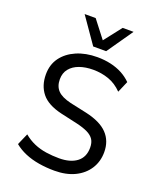

<svg xmlns="http://www.w3.org/2000/svg" viewBox="-167 -1032 950 1143"><g transform="rotate(20 307.5 -460.0)"><path d="M317 9Q266 9 218 1Q170 -7 130 -24Q90 -41 60 -66L92 -139Q123 -113 159 -97.5Q195 -82 235.5 -76Q276 -70 318 -70Q389 -70 430 -101Q471 -132 471 -192Q471 -224 458 -244Q445 -264 417.5 -277.5Q390 -291 347 -301L240 -325Q151 -346 112.5 -394Q74 -442 74 -513Q74 -575 106.5 -619.5Q139 -664 196.5 -689Q254 -714 328 -714Q373 -714 413 -705Q453 -696 486 -678.5Q519 -661 545 -635L514 -563Q476 -602 429.5 -618.5Q383 -635 330 -635Q282 -635 244 -621.5Q206 -608 184 -581Q162 -554 162 -514Q162 -470 187 -443.5Q212 -417 271 -403L377 -380Q471 -359 515 -313Q559 -267 559 -196Q559 -136 529 -89.5Q499 -43 445 -17Q391 9 317 9ZM282 -765 168 -929H238L323 -819L409 -929H478L364 -765Z"/></g></svg>

Font: Nunito Sans 7pt SemiCondensed
Style: Regular
Weight: 400
Width: 4
Designer: Vernon Adams
Foundry: Vernon Adams
Version: Version 3.101;gftools[0.9.27]